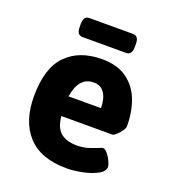

<svg xmlns="http://www.w3.org/2000/svg" viewBox="-115 -688 699 783"><g transform="rotate(20 234.0 -297.0)"><path d="M36.6 0ZM36.6 -224.1Q36.6 -346.7 92.8 -403.8Q148.9 -460.9 247.6 -460.9Q313 -460.9 354.7 -431.2Q396.5 -401.4 415.8 -351.1Q435.1 -300.8 435.1 -237.3Q435.1 -230 426.5 -217.8Q418 -205.6 407.2 -195.8Q396.5 -186 390.6 -186H169.4Q173.8 -136.2 199 -115.5Q224.1 -94.7 269 -94.7Q293.5 -94.7 313.2 -100.3Q333 -106 355.5 -115.2Q369.1 -121.6 374 -121.6Q382.8 -121.6 393.3 -109.1Q403.8 -96.7 411.4 -80.6Q418.9 -64.5 418.9 -55.7Q418.9 -35.6 391.8 -21.5Q364.7 -7.3 327.9 0Q291 7.3 263.2 7.3Q148.9 7.3 92.8 -54Q36.6 -115.2 36.6 -224.1ZM310.1 -271.5Q310.1 -311.5 294.4 -335.7Q278.8 -359.9 247.6 -359.9Q183.1 -359.9 169.4 -271.5ZM115.2 -553.2V-565.9Q115.2 -584 121.3 -592.3Q127.4 -600.6 141.6 -600.6H328.1Q341.8 -600.6 348.1 -592.3Q354.5 -584 354.5 -565.9V-553.2Q354.5 -535.2 348.1 -526.6Q341.8 -518.1 328.1 -518.1H141.6Q127.9 -518.1 121.6 -526.4Q115.2 -534.7 115.2 -553.2Z"/></g></svg>

Font: Jaldi
Style: Bold
Weight: 400
Designer: Pablo Cosgaya and Nicolas Silva
Foundry: Omnibus-Type
Version: Version 1.007